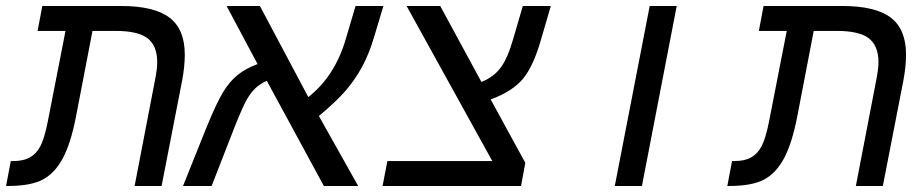

<svg xmlns="http://www.w3.org/2000/svg" viewBox="-51 -619 3071 639"><path d="M167 -516.1H74.2L89.8 -599.1H351.1Q461.9 -599.1 512.9 -560.5Q564 -522 564 -437Q564 -398.4 555.2 -351.1L486.8 0H397L464.8 -352.1Q472.2 -388.7 472.2 -412.1Q472.2 -466.8 440.2 -491.5Q408.2 -516.1 334 -516.1H256.8L202.1 -231.9Q185.1 -143.6 158.7 -93.5Q132.3 -43.5 92 -21.7Q51.8 0 -25.9 0H-30.8L-15.1 -83H-6.8Q26.9 -83 48.3 -95Q69.8 -106.9 83.3 -132.3Q96.7 -157.7 107.9 -213.9Z M703.1 -599.1H814L975.1 -295.9Q1064 -365.7 1100.1 -490.2L1132.3 -599.1H1225.1L1192.9 -492.2Q1177.2 -439.5 1154.1 -396.7Q1130.9 -354 1099.9 -317.9Q1068.8 -281.7 1010.3 -232.9L1141.1 0H1026.9L836.9 -350.1Q814 -339.8 798.3 -324.7Q782.7 -309.6 769.3 -285.6Q755.9 -261.7 730 -196.8L653.3 0H558.1L636.2 -194.8Q669.9 -277.3 691.7 -312.7Q713.4 -348.1 740 -369.6Q766.6 -391.1 806.2 -405.8Z M1683.1 0H1222.2L1238.3 -83H1587.4L1302.2 -599.1H1414.1L1551.3 -346.2Q1592.8 -362.8 1616 -394.8Q1639.2 -426.8 1657.2 -490.2L1689 -599.1H1782.2L1751 -492.2Q1724.6 -398.4 1689 -356.2Q1653.3 -314 1582 -288.1L1697.3 -77.1Z M2111.3 -599.1H2201.2L2085.4 0H1995.1Z M2567.4 -516.1H2474.6L2490.2 -599.1H2751.5Q2862.3 -599.1 2913.3 -560.5Q2964.4 -522 2964.4 -437Q2964.4 -398.4 2955.6 -351.1L2887.2 0H2797.4L2865.2 -352.1Q2872.6 -388.7 2872.6 -412.1Q2872.6 -466.8 2840.6 -491.5Q2808.6 -516.1 2734.4 -516.1H2657.2L2602.5 -231.9Q2585.4 -143.6 2559.1 -93.5Q2532.7 -43.5 2492.4 -21.7Q2452.1 0 2374.5 0H2369.6L2385.3 -83H2393.6Q2427.2 -83 2448.7 -95Q2470.2 -106.9 2483.6 -132.3Q2497.1 -157.7 2508.3 -213.9Z"/></svg>

Font: Cousine
Style: Italic
Weight: 400
Italic angle: -12°
Monospace: yes
Designer: Steve Matteson
Foundry: Monotype Imaging Inc.
Version: Version 1.21